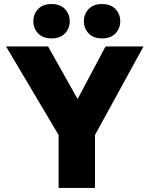

<svg xmlns="http://www.w3.org/2000/svg" viewBox="-20 -930 740 950"><path d="M270 0V-262L10 -700H218L364 -440L502 -700H690L450 -262V0ZM235 -740Q192 -740 168.5 -764.8Q145 -789.6 145 -825Q145 -860.4 168.5 -885.2Q192 -910 235 -910Q278 -910 301.5 -885.2Q325 -860.4 325 -825Q325 -789.6 301.5 -764.8Q278 -740 235 -740ZM485 -740Q442 -740 418.5 -764.8Q395 -789.6 395 -825Q395 -860.4 418.5 -885.2Q442 -910 485 -910Q528 -910 551.5 -885.2Q575 -860.4 575 -825Q575 -789.6 551.5 -764.8Q528 -740 485 -740Z"/></svg>

Font: Golos Text VF
Style: Regular
Weight: 400
Designer: A.Korolkova, Vitaly Kuzmin
Foundry: ParaType Ltd
Version: Version 2.003